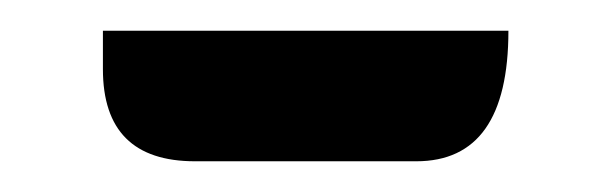

<svg xmlns="http://www.w3.org/2000/svg" viewBox="-20 -345 397 125"><path d="M107 -240Q47 -240 47 -300V-325H311Q311 -240 251 -240Z"/></svg>

Font: Swei Half Moon CJK TC
Style: Medium
Weight: 500
Version: Version 2.125